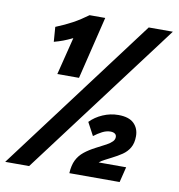

<svg xmlns="http://www.w3.org/2000/svg" viewBox="-108 -773 787 846"><g transform="rotate(10 285.0 -350.5)"><path d="M-29 0 491 -693H599L78 0ZM258 0Q260 -36 271.5 -59Q283 -82 303.5 -98.5Q324 -115 353 -130Q381 -144 398 -153.5Q415 -163 423.5 -172Q432 -181 432 -192Q432 -202 424.5 -207Q417 -212 405 -212Q387 -212 368.5 -202.5Q350 -193 332 -179L301 -237Q324 -261 357.5 -275.5Q391 -290 427 -290Q474 -290 496.5 -268Q519 -246 519 -211Q519 -180 507 -159.5Q495 -139 475 -125.5Q455 -112 431 -100Q418 -93 402 -85Q386 -77 377 -69H500L483 0ZM130 -421 172 -589Q147 -577 129.5 -570.5Q112 -564 90 -558L85 -624Q127 -641 159 -658.5Q191 -676 225 -701H295L227 -421Z"/></g></svg>

Font: Ubuntu Sans Mono
Style: Bold Italic
Weight: 700
Italic angle: -13.5°
Monospace: yes
Designer: Dalton Maag Ltd
Foundry: Dalton Maag Ltd
Version: Version 1.006